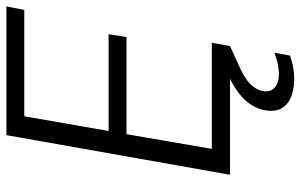

<svg xmlns="http://www.w3.org/2000/svg" viewBox="-190 -550 941 601"><g transform="rotate(-90 280.5 -249.5)"><path d="M34 0 158 -700H561L550 -644H217L171 -380H474L465 -324H161L115 -57H447L437 0ZM333 201Q305 201 280 192Q255 183 242.5 162.5Q230 142 236 109Q240 86 254 64.5Q268 43 295.5 23Q323 3 366 -14L425 -38L437 0L373 29Q335 46 317.5 64Q300 82 296 102Q292 127 307 140Q322 153 349 153Q363 153 380.5 149.5Q398 146 416 139L407 188Q390 194 371 197.5Q352 201 333 201Z"/></g></svg>

Font: DM Sans Light
Style: Italic
Weight: 300
Italic angle: -10°
Designer: Colophon Foundry, Jonny Pinhorn
Foundry: Colophon Foundry
Version: Version 4.004;gftools[0.9.30]